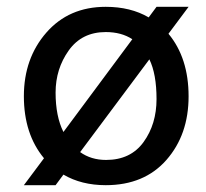

<svg xmlns="http://www.w3.org/2000/svg" viewBox="-20 -534 603 563"><path d="M291 -65Q363 -65 401 -117.5Q439 -170 439 -243.5Q439 -317 418 -360L215 -88Q247 -65 291 -65ZM166 -147 368 -419Q336 -440 290 -440Q220 -440 181.5 -386Q143 -332 143 -262.5Q143 -193 166 -147ZM474 -435Q533 -364 533 -251.5Q533 -139 468 -65Q403 9 290 9Q219 9 166 -22L143 9H50L109 -70Q50 -141 50 -252Q50 -363 116 -438.5Q182 -514 290 -514Q363 -514 416 -483L439 -514H533Z"/></svg>

Font: Hind Jalandhar Medium
Style: Regular
Weight: 500
Designer: Namrata Goyal
Foundry: Indian Type Foundry
Version: Version 0.702;PS 1.0;hotconv 1.0.81;makeotf.lib2.5.63406